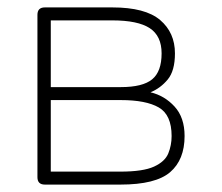

<svg xmlns="http://www.w3.org/2000/svg" viewBox="-20 -498 600 518"><path d="M101 0Q81 0 81 -20V-458Q81 -478 101 -478H283Q372 -478 412 -444Q452 -410 452 -354Q452 -307 432.5 -283.5Q413 -260 386 -249Q424 -240 451 -210.5Q478 -181 478 -131Q478 -67 439 -33.5Q400 0 305 0ZM117 -35H305Q366 -35 395.5 -48.5Q425 -62 434 -84Q443 -106 443 -131Q443 -188 408.5 -208Q374 -228 306 -228H117ZM117 -263H306Q365 -263 390.5 -284Q416 -305 416 -354Q416 -401 384 -422Q352 -443 283 -443H117Z"/></svg>

Font: Zen Maru Gothic Light
Style: Regular
Weight: 300
Designer: Yoshimichi Ohira
Foundry: Positype
Version: Version 1.001